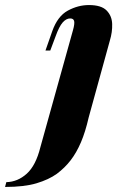

<svg xmlns="http://www.w3.org/2000/svg" viewBox="-159 -552 489 760"><path d="M-139 188 -134 169Q-89 168 -53 135.5Q-17 103 1 30L130 -433Q137 -458 134.5 -468.5Q132 -479 119 -479Q103 -479 89 -463Q75 -447 61 -408L40 -352H21L48 -429Q69 -488 109.5 -510Q150 -532 193 -532Q242 -532 263 -510.5Q284 -489 285 -457Q286 -425 276 -392L192 -87Q179 -30 161.5 11Q144 52 121 82Q98 112 66 136Q34 159 -14.5 173.5Q-63 188 -139 188Z"/></svg>

Font: Playfair Display ExtraBold
Style: Italic
Weight: 800
Italic angle: -14°
Designer: Claus Eggers Sørensen
Foundry: Claus Eggers Sørensen
Version: Version 1.203